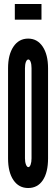

<svg xmlns="http://www.w3.org/2000/svg" viewBox="-20 -937 282 965"><path d="M121.5 8Q169 8 195.2 -31.2Q221.5 -70.5 221.5 -141V-594Q221.5 -662.5 194.5 -702.8Q167.5 -743 121.5 -743Q75 -743 47.8 -702.8Q20.5 -662.5 20.5 -594V-141Q20.5 -71.5 47.5 -31.8Q74.5 8 121.5 8ZM122.5 -97Q115.5 -97 110.5 -109.8Q105.5 -122.5 105.5 -141V-594Q105.5 -613.5 110.2 -625.8Q115 -638 122.5 -638Q129.5 -638 134 -626Q138.5 -614 138.5 -594V-141Q138.5 -122.5 134 -109.8Q129.5 -97 122.5 -97ZM54.5 -838H188.5V-917H54.5Z"/></svg>

Font: League Gothic Condensed
Style: Regular
Weight: 400
Width: 3
Designer: The League of Moveable Type
Version: Version 1.600; ttfautohint (v1.8.3)